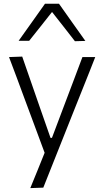

<svg xmlns="http://www.w3.org/2000/svg" viewBox="-20 -796 549 1011"><path d="M139.5 194.5Q158.5 148.5 177.5 101.5Q196.5 54.5 215 8.5Q197 -40.5 178.5 -90Q160 -139.5 142.5 -187L109 -277Q89 -330.5 68.5 -386.5Q47.5 -442 27.5 -495.5L97 -498Q120 -431 142.5 -367Q165 -303 188 -236L246 -70H253.5L316.5 -237Q341.5 -302 365.5 -366.5Q389.5 -430.5 414 -495.5H481.5Q465.5 -455.5 451 -418Q436 -380.5 418.2 -335.8Q400.5 -291 375.5 -229L320 -89.5Q282 5.5 255.8 71.8Q229.5 138 208 192ZM374.5 -579Q344 -618 314.5 -656Q284.5 -694 254 -733Q223.5 -694.5 194 -657Q164 -619 133.5 -581H78Q112.5 -629.5 147.5 -678.5Q182.5 -727.5 217 -776.5H290.5Q325 -727.5 359.8 -678.5Q394.5 -629.5 429.5 -580.5Z"/></svg>

Font: Heraclito Light
Style: Regular
Weight: 300
Designer: Kostas Bartsokas (font) & Cristiano Sobral (main changes)
Foundry: Kostas Bartsokas (font) & Cristiano Sobral (main changes)
Version: Version 1.00;July 8, 2020;FontCreator 13.0.0.2655 64-bit